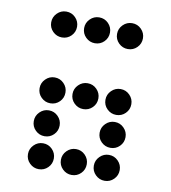

<svg xmlns="http://www.w3.org/2000/svg" viewBox="-76 -735 699 785"><g transform="rotate(10 273.5 -342.0)"><path d="M190.4 -615.2Q190.4 -592.8 174.8 -577.1Q159.2 -561.5 136.7 -561.5Q114.7 -561.5 98.9 -577.1Q83 -592.8 83 -615.2Q83 -637.2 98.9 -653.1Q114.7 -668.9 136.7 -668.9Q159.2 -668.9 174.8 -653.1Q190.4 -637.2 190.4 -615.2ZM327.1 -615.2Q327.1 -592.8 311.5 -577.1Q295.9 -561.5 273.4 -561.5Q251.5 -561.5 235.6 -577.1Q219.7 -592.8 219.7 -615.2Q219.7 -637.2 235.6 -653.1Q251.5 -668.9 273.4 -668.9Q295.9 -668.9 311.5 -653.1Q327.1 -637.2 327.1 -615.2ZM463.9 -615.2Q463.9 -592.8 448.2 -577.1Q432.6 -561.5 410.2 -561.5Q388.2 -561.5 372.3 -577.1Q356.4 -592.8 356.4 -615.2Q356.4 -637.2 372.3 -653.1Q388.2 -668.9 410.2 -668.9Q432.6 -668.9 448.2 -653.1Q463.9 -637.2 463.9 -615.2ZM327.1 -341.8Q327.1 -319.3 311.5 -303.7Q295.9 -288.1 273.4 -288.1Q251.5 -288.1 235.6 -303.7Q219.7 -319.3 219.7 -341.8Q219.7 -363.8 235.6 -379.6Q251.5 -395.5 273.4 -395.5Q295.9 -395.5 311.5 -379.6Q327.1 -363.8 327.1 -341.8ZM190.4 -205.1Q190.4 -182.6 174.8 -167Q159.2 -151.4 136.7 -151.4Q114.7 -151.4 98.9 -167Q83 -182.6 83 -205.1Q83 -227.1 98.9 -242.9Q114.7 -258.8 136.7 -258.8Q159.2 -258.8 174.8 -242.9Q190.4 -227.1 190.4 -205.1ZM463.9 -205.1Q463.9 -182.6 448.2 -167Q432.6 -151.4 410.2 -151.4Q388.2 -151.4 372.3 -167Q356.4 -182.6 356.4 -205.1Q356.4 -227.1 372.3 -242.9Q388.2 -258.8 410.2 -258.8Q432.6 -258.8 448.2 -242.9Q463.9 -227.1 463.9 -205.1ZM327.1 -68.4Q327.1 -45.9 311.5 -30.3Q295.9 -14.6 273.4 -14.6Q251.5 -14.6 235.6 -30.3Q219.7 -45.9 219.7 -68.4Q219.7 -90.3 235.6 -106.2Q251.5 -122.1 273.4 -122.1Q295.9 -122.1 311.5 -106.2Q327.1 -90.3 327.1 -68.4ZM190.4 -341.8Q190.4 -319.3 174.8 -303.7Q159.2 -288.1 136.7 -288.1Q114.7 -288.1 98.9 -303.7Q83 -319.3 83 -341.8Q83 -363.8 98.9 -379.6Q114.7 -395.5 136.7 -395.5Q159.2 -395.5 174.8 -379.6Q190.4 -363.8 190.4 -341.8ZM463.9 -341.8Q463.9 -319.3 448.2 -303.7Q432.6 -288.1 410.2 -288.1Q388.2 -288.1 372.3 -303.7Q356.4 -319.3 356.4 -341.8Q356.4 -363.8 372.3 -379.6Q388.2 -395.5 410.2 -395.5Q432.6 -395.5 448.2 -379.6Q463.9 -363.8 463.9 -341.8ZM190.4 -68.4Q190.4 -45.9 174.8 -30.3Q159.2 -14.6 136.7 -14.6Q114.7 -14.6 98.9 -30.3Q83 -45.9 83 -68.4Q83 -90.3 98.9 -106.2Q114.7 -122.1 136.7 -122.1Q159.2 -122.1 174.8 -106.2Q190.4 -90.3 190.4 -68.4ZM463.9 -68.4Q463.9 -45.9 448.2 -30.3Q432.6 -14.6 410.2 -14.6Q388.2 -14.6 372.3 -30.3Q356.4 -45.9 356.4 -68.4Q356.4 -90.3 372.3 -106.2Q388.2 -122.1 410.2 -122.1Q432.6 -122.1 448.2 -106.2Q463.9 -90.3 463.9 -68.4Z"/></g></svg>

Font: DatDot
Style: Regular
Weight: 400
Designer: GGBot
Version: 1.00